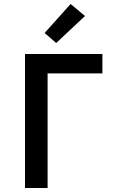

<svg xmlns="http://www.w3.org/2000/svg" viewBox="-20 -940 590 960"><path d="M105 0V-670H492V-573H218V0ZM261 -725 203 -775 333 -920 405 -860Z"/></svg>

Font: Lode Term
Style: Bold
Weight: 700
Monospace: yes
Designer: Belleve Invis
Foundry: Belleve Invis
Version: Version 29.2.0